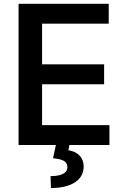

<svg xmlns="http://www.w3.org/2000/svg" viewBox="-20 -747 645 989"><path d="M75.6 0H267.8L253.2 68.2C304.7 73.2 327.4 84.5 327.1 115.1C326.3 146.7 292.3 160.2 240.4 160.2L242.5 221.6C351.2 221.6 410.9 177.6 410.9 111.9C410.9 59.3 375 33.4 332.4 27L337.4 0H543.7V-102.3H196.7V-312.9H516.3V-415.5H196.7V-625H540.1V-727.3H75.6Z"/></svg>

Font: Magic Ui Pro Semi Bold
Style: Regular
Weight: 600
Designer: Stefan Endress, Andreas Faust
Version: Version 1.000;FEAKit 1.0